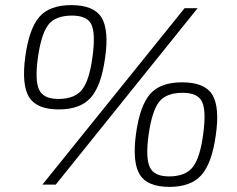

<svg xmlns="http://www.w3.org/2000/svg" viewBox="-20 -722 928 751"><path d="M259 -702Q347 -702 377 -653.5Q407 -605 391 -495Q376 -386 335 -340Q294 -294 210 -294Q123 -294 93.5 -342.5Q64 -391 79 -501Q94 -610 134 -656Q174 -702 259 -702ZM198 0H146L702 -690H753ZM262 -661Q196 -661 168.5 -624.5Q141 -588 128 -495Q116 -407 133 -371Q150 -335 208 -335Q273 -335 301.5 -372Q330 -409 342 -501Q354 -591 337.5 -626Q321 -661 262 -661ZM692 -400Q781 -400 810.5 -351.5Q840 -303 824 -193Q809 -84 768 -37.5Q727 9 643 9Q556 9 526.5 -39.5Q497 -88 512 -199Q527 -308 567 -354Q607 -400 692 -400ZM695 -359Q629 -359 601.5 -322.5Q574 -286 561 -193Q549 -104 566 -68Q583 -32 641 -32Q706 -32 734.5 -69Q763 -106 775 -199Q787 -288 770.5 -323.5Q754 -359 695 -359Z"/></svg>

Font: Exo 2.0 Light
Style: Italic
Weight: 300
Italic angle: -8°
Designer: Natanael Gama
Version: Version 1.001;PS 001.001;hotconv 1.0.70;makeotf.lib2.5.58329